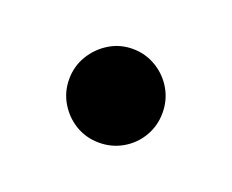

<svg xmlns="http://www.w3.org/2000/svg" viewBox="-40 -166 280 232"><g transform="rotate(20 100.0 -50.0)"><path d="M100 10Q83.5 10 70 2Q56.5 -6 48.2 -19.8Q40 -33.5 40 -50Q40 -66.5 48.2 -80.2Q56.5 -94 70 -102.2Q83.5 -110.5 100 -110.5Q116.5 -110.5 130.2 -102.2Q144 -94 152 -80.2Q160 -66.5 160 -50Q160 -33.5 152 -19.8Q144 -6 130.2 2Q116.5 10 100 10Z"/></g></svg>

Font: Bodoni Moda 9pt
Style: Regular
Weight: 400
Designer: Owen Earl
Foundry: indestructible type
Version: Version 2.005